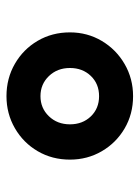

<svg xmlns="http://www.w3.org/2000/svg" viewBox="61 -880 431 593"><g transform="rotate(-90 276.5 -583.5)"><path d="M80 -583Q80 -638 106 -682.5Q132 -727 177 -753Q222 -779 276 -779Q331 -779 376 -753Q421 -727 447 -682.5Q473 -638 473 -583Q473 -529 446.5 -484.5Q420 -440 375 -414Q330 -388 276 -388Q221 -388 176.5 -414Q132 -440 106 -484.5Q80 -529 80 -583ZM276 -493Q314 -493 338.5 -518.5Q363 -544 363 -583Q363 -622 338 -648Q313 -674 276 -674Q239 -674 214 -648Q189 -622 189 -583Q189 -544 213.5 -518.5Q238 -493 276 -493Z"/></g></svg>

Font: Application Semibold
Style: Regular
Weight: 600
Designer: Wei Huang
Foundry: Wei Huang
Version: Version 0.012